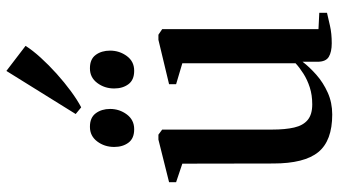

<svg xmlns="http://www.w3.org/2000/svg" viewBox="-244 -780 1034 586"><g transform="rotate(-90 273.0 -487.0)"><path d="M434 8.5Q407.5 8.5 392.5 -0.5Q377.5 -9.5 377.5 -35V-80.5Q361.5 -59.5 337.8 -38.5Q314 -17.5 283.5 -3.8Q253 10 216.5 10Q136.5 10 101.8 -32.5Q67 -75 67 -170L66.5 -447.5L10 -466.5V-488L140 -520.5H155L170.5 -509V-173.5Q170.5 -133.5 176.8 -106.2Q183 -79 199.8 -65Q216.5 -51 247.5 -51Q276 -51 299.2 -58.5Q322.5 -66 341 -77.8Q359.5 -89.5 373 -102V-447.5L309 -466.5V-488L444.5 -520.5H460L477 -509V-32L527 -29.5V-6Q510 -2 487 3.2Q464 8.5 434 8.5ZM171 -594.5Q143.5 -594.5 130.5 -612Q117.5 -629.5 117.5 -655.5Q117.5 -685 134.2 -707.2Q151 -729.5 178.5 -729.5H179.5Q207 -729.5 220.2 -711.8Q233.5 -694 233.5 -668Q233.5 -639.5 216.8 -617Q200 -594.5 172 -594.5ZM349.5 -594.5Q322 -594.5 309 -612Q296 -629.5 296 -655.5Q296 -685 312.8 -707.2Q329.5 -729.5 357 -729.5H358Q385.5 -729.5 398.5 -711.8Q411.5 -694 411.5 -668Q411.5 -639.5 395 -617Q378.5 -594.5 350.5 -594.5ZM238 -756.5 218 -773 349.5 -984.5 426 -926Q412.5 -904.5 390 -879.8Q367.5 -855 340.8 -831Q314 -807 287.5 -787.5Q261 -768 239 -756.5Z"/></g></svg>

Font: Merriweather 120pt Medium
Style: Regular
Weight: 500
Version: Version 2.100